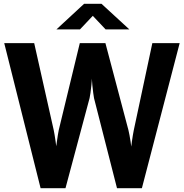

<svg xmlns="http://www.w3.org/2000/svg" viewBox="-20 -999 976 1019"><path d="M195.5 0 2.5 -770H161.5L265 -309Q267 -300 269.8 -283Q272.5 -266 275 -249.2Q277.5 -232.5 278.5 -223Q280 -232.5 282.2 -249.5Q284.5 -266.5 287.2 -283.2Q290 -300 292 -309.5L403.5 -770H539.5L661.5 -309Q664 -299.5 667.2 -282.2Q670.5 -265 673 -248Q675.5 -231 676.5 -221Q677.5 -231 680 -248Q682.5 -265 685.2 -281.8Q688 -298.5 690 -308L788.5 -770H933.5L733 0H601L479 -478Q477.5 -485.5 474.8 -505.8Q472 -526 470 -548Q468 -570 467.5 -582Q467.5 -570 465.2 -548Q463 -526 460.2 -506Q457.5 -486 455.5 -478.5L327.5 0ZM279.5 -843 426.5 -979H518.5L666.5 -843H540.5L472.5 -915L404.5 -843Z"/></svg>

Font: Junction
Style: Bold
Weight: 700
Designer: Caroline Hadilaksono
Foundry: Caroline Hadilaksono, Tyler Finck, The League of Moveable Type
Version: Version 2.000; ttfautohint (v1.8.3)